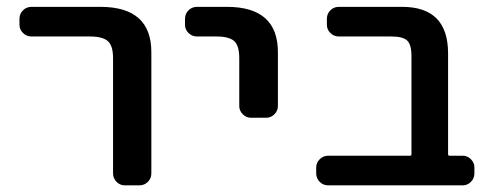

<svg xmlns="http://www.w3.org/2000/svg" viewBox="-20 -565 1454 563"><path d="M72.3 -458Q57.6 -458 47.4 -468.3Q37.1 -478.5 37.1 -492.2V-509.8Q37.1 -524.4 47.4 -534.7Q57.6 -544.9 72.3 -544.9H274.4Q424.8 -544.9 423.8 -410.2V-56.6Q423.8 -42 413.6 -31.7Q403.3 -21.5 388.7 -21.5H345.7Q332 -21.5 321.8 -31.7Q311.5 -42 311.5 -56.6V-394.5Q311.5 -430.7 296.4 -444.3Q281.2 -458 243.2 -458Z M557.6 -458Q543 -458 532.7 -468.3Q522.5 -478.5 522.5 -492.2V-509.8Q522.5 -524.4 532.7 -534.7Q543 -544.9 557.6 -544.9H645.5Q795.9 -544.9 794.9 -410.2V-253.9Q794.9 -240.2 784.7 -230Q774.4 -219.7 760.7 -219.7H715.8Q702.1 -219.7 691.9 -230Q681.6 -240.2 681.6 -253.9V-394.5Q681.6 -430.7 667 -444.3Q652.3 -458 614.3 -458Z M1186.5 -400.4Q1186.5 -434.6 1173.8 -446.3Q1161.1 -458 1127.9 -458H973.6Q959 -458 948.7 -468.3Q938.5 -478.5 938.5 -492.2V-509.8Q938.5 -524.4 948.7 -534.7Q959 -544.9 973.6 -544.9H1159.2Q1293 -544.9 1293.9 -410.2V-113.3Q1293.9 -108.4 1297.9 -108.4H1336.9Q1350.6 -108.4 1360.8 -98.1Q1371.1 -87.9 1371.1 -74.2V-56.6Q1371.1 -42 1360.8 -31.7Q1350.6 -21.5 1336.9 -21.5H942.4Q927.7 -21.5 917.5 -31.7Q907.2 -42 907.2 -56.6V-74.2Q907.2 -87.9 917.5 -98.1Q927.7 -108.4 942.4 -108.4H1182.6Q1186.5 -108.4 1186.5 -113.3Z"/></svg>

Font: Gen Jyuu GothicL Medium
Style: Regular
Weight: 500
Designer: [Source Han Sans]
Ryoko NISHIZUKA  (kana & ideographs); Paul D. Hunt (Latin, Greek & Cyrillic); Wenlong ZHANG  (bopomofo
Version: Version 1.002.20150607